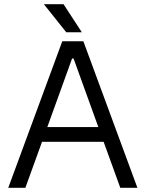

<svg xmlns="http://www.w3.org/2000/svg" viewBox="-20 -901 699 921"><path d="M19.5 0H101.6L181.6 -220.7H477.1L557.1 0H639.2L379.9 -703.1H278.8ZM190.4 -880.9 297.9 -746.1H372.6L284.7 -880.9ZM207 -291.5 325.7 -620.1H333L451.7 -291.5Z"/></svg>

Font: Faust Sans
Style: Regular
Weight: 400
Designer: Andreas Faust
Version: Version 1.003;Glyphs 3.1.2 (3151)